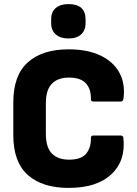

<svg xmlns="http://www.w3.org/2000/svg" viewBox="-20 -907 668 938"><path d="M315 11Q187 11 116 -52Q45 -115 45 -247V-407Q45 -539 116 -602.5Q187 -666 315 -666Q407 -666 470.5 -636Q534 -606 563.5 -551.5Q593 -497 583 -424Q581 -411 570 -411H436Q423 -411 424 -425Q425 -472 399.5 -500Q374 -528 317 -528Q263 -528 233.5 -498Q204 -468 204 -402V-254Q204 -187 233.5 -157Q263 -127 317 -127Q378 -127 401.5 -157Q425 -187 424 -230Q423 -245 436 -245H570Q582 -245 583 -231Q594 -120 523 -54.5Q452 11 315 11ZM314 -719Q275 -719 252.5 -739Q230 -759 230 -793V-813Q230 -849 252.5 -868Q275 -887 314 -887Q398 -887 398 -813V-793Q398 -759 376.5 -739Q355 -719 314 -719Z"/></svg>

Font: Sofia Sans Semi Condensed Black
Style: Regular
Weight: 900
Designer: Botio Nikoltchev, Ani Petrova
Foundry: lettersoup
Version: Version 4.100; ttfautohint (v1.8.4.7-5d5b)